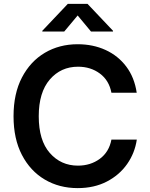

<svg xmlns="http://www.w3.org/2000/svg" viewBox="-20 -967 777 997"><path d="M383.3 9.8Q287.6 9.8 212.4 -34.7Q137.2 -79.1 93.8 -162.6Q50.3 -246.1 50.3 -363.3Q50.3 -481 94 -564.7Q137.7 -648.4 212.9 -692.9Q288.1 -737.3 383.3 -737.3Q462.9 -737.3 528.1 -707.5Q593.3 -677.7 635.7 -621.3Q678.2 -564.9 689.9 -485.4H558.6Q546.4 -549.8 498.5 -585.2Q450.7 -620.6 385.3 -620.6Q295.9 -620.6 238.5 -554Q181.2 -487.3 181.2 -363.3Q181.2 -237.8 238.8 -172.4Q296.4 -106.9 384.8 -106.9Q450.2 -106.9 498.3 -142.3Q546.4 -177.7 558.6 -242.2H690.4Q680.2 -172.4 640.1 -115.2Q600.1 -58.1 534.7 -24.2Q469.2 9.8 383.3 9.8ZM313.5 -803.2H199.7V-807.1L332 -946.8H434.6L566.9 -807.1V-803.2H452.6L383.3 -886.7Z"/></svg>

Font: Inter SemiBold
Style: Regular
Weight: 600
Designer: Rasmus Andersson
Foundry: rsms
Version: Version 4.001;git-9221beed3